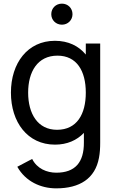

<svg xmlns="http://www.w3.org/2000/svg" viewBox="-20 -779 640 1054"><path d="M320 -643.5C353 -643.5 378 -669 378 -701C378 -734 353 -759 320 -759C286.5 -759 261.5 -734 261.5 -701C261.5 -669 286.5 -643.5 320 -643.5ZM451 -479.5C411.5 -527 355 -555 281.5 -555C131.5 -555 40 -432.5 40 -270.5C40 -108.5 131 15 282 15C348.5 15 402 -9 440.5 -49.5V2.5C441.5 112.5 392 169 289 169C236.5 169 183 146.5 156.5 93.5L75 136.5C120 217 203.5 255 288.5 255C417.5 255 502.5 201.5 523.5 86.5C528.5 60 530 33.5 530 3.5V-540H451ZM293 -66.5C186.5 -66.5 134.5 -155.5 134.5 -270.5C134.5 -384.5 185.5 -473.5 295.5 -473.5C401 -473.5 451 -390 451 -270.5C451 -152 402 -66.5 293 -66.5Z"/></svg>

Font: Hauora Medium
Style: Regular
Weight: 500
Designer: Wayne Shih
Foundry: WCYS
Version: Version 1.001;hotconv 1.0.109;makeotfexe 2.5.65596